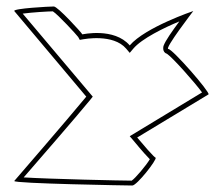

<svg xmlns="http://www.w3.org/2000/svg" viewBox="-20 -572 688 592"><path d="M24 -14C20 -6 376 0 388 0C402 0 464 -79 460 -86C460 -86 460 -80 403 -148L623 -281C628 -288 512 -421 499 -421C486 -421 576 -538 576 -538C576 -538 428 -488 380 -432C332 -488 234 -466 234 -466C230 -473 158 -552 146 -552C132 -552 20 -546 24 -538L246 -274C190 -206 24 -14 24 -14ZM50 -530C79 -534 130 -537 143 -537C159 -527 216 -465 221 -458L226 -449L237 -451C238 -451 329 -469 369 -422L380 -409L391 -422C417 -453 487 -487 533 -506C511 -476 490 -447 484 -430C484 -429 479 -411 495 -406C512 -395 582 -316 603 -287L380 -152L392 -138C420 -104 434 -89 442 -81C430 -61 397 -22 386 -15C358 -15 132 -20 53 -25C98 -77 213 -209 258 -264L266 -274Z"/></svg>

Font: Ampere
Style: OuLn
Weight: 400
Version: Version 1